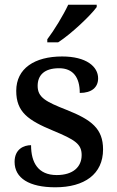

<svg xmlns="http://www.w3.org/2000/svg" viewBox="-20 -786 499 816"><path d="M181 -619V-606H227C283 -642 366 -721 391 -756V-766H270C249 -721 210 -657 181 -619ZM215 10C339 10 418 -46 418 -151C418 -239 369 -277 263 -319C174 -354 140 -372 140 -421C140 -466 168 -496 231 -496C290 -496 319 -458 319 -391C370 -391 397 -415 397 -453C397 -503 347 -546 244 -546C127 -546 49 -495 49 -400C49 -310 99 -275 205 -231C299 -192 327 -174 327 -127C327 -77 291 -42 221 -42C142 -42 112 -95 112 -169C82 -169 42 -153 42 -98C42 -29 104 10 215 10Z"/></svg>

Font: Noto Serif Ethiopic Medium
Style: Regular
Weight: 500
Designer: Monotype Design Team
Foundry: Monotype Imaging Inc.
Version: Version 2.102